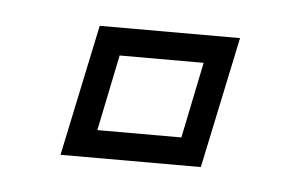

<svg xmlns="http://www.w3.org/2000/svg" viewBox="-28 -181 334 214"><g transform="rotate(5 139.5 -73.5)"><path d="M45.5 0 76.5 -147H233.5L202.5 0ZM84 -31H178L195.5 -116H101.5Z"/></g></svg>

Font: Tourney Expanded Light
Style: Italic
Weight: 300
Width: 7
Italic angle: -12°
Designer: Tyler Finck
Foundry: Etcetera Type Co
Version: Version 1.010; ttfautohint (v1.8.3)